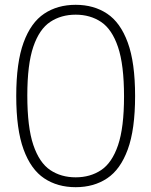

<svg xmlns="http://www.w3.org/2000/svg" viewBox="-20 -769 629 798"><path d="M294.5 9Q219 9 163.8 -27.8Q108.5 -64.5 78 -147.8Q47.5 -231 47.5 -370Q47.5 -509 78 -592.2Q108.5 -675.5 163.8 -712.2Q219 -749 294.5 -749Q370 -749 425.2 -712.2Q480.5 -675.5 511 -592.2Q541.5 -509 541.5 -370Q541.5 -231 511 -147.8Q480.5 -64.5 425.2 -27.8Q370 9 294.5 9ZM294.5 -32Q355 -32 400.2 -62Q445.5 -92 470.5 -165.2Q495.5 -238.5 495.5 -368Q495.5 -499.5 470.5 -573.5Q445.5 -647.5 400.2 -677.8Q355 -708 294.5 -708Q234 -708 188.8 -678Q143.5 -648 118.5 -574.8Q93.5 -501.5 93.5 -372Q93.5 -240.5 118.5 -166.5Q143.5 -92.5 188.8 -62.2Q234 -32 294.5 -32Z"/></svg>

Font: Encode Sans Cnd XLt
Style: Regular
Weight: 200
Width: 3
Designer: Multiple Designers
Foundry: Impallari Type
Version: Version 3.002; ttfautohint (v1.8.3) -l 8 -r 50 -G 200 -x 14 